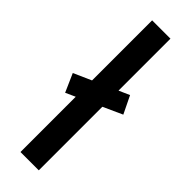

<svg xmlns="http://www.w3.org/2000/svg" viewBox="-255 -751 763 763"><g transform="rotate(45 126.5 -370.0)"><path d="M31 -292 -3 -369 220 -468 256 -394ZM72 0V-740H175V0Z"/></g></svg>

Font: Lexend Medium
Style: Regular
Weight: 500
Designer: Bonnie Shaver-Troup, Thomas Jockin
Foundry: Lexend
Version: Version 1.005